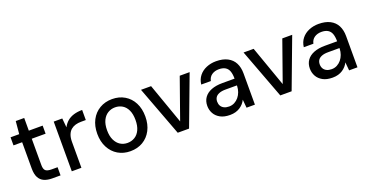

<svg xmlns="http://www.w3.org/2000/svg" viewBox="-32 -1257 3587 1877"><g transform="rotate(-20 1761.0 -318.5)"><path d="M280 0Q233 0 198 -15Q163 -30 144 -65Q125 -100 125 -160V-433H35V-517H125L137 -649H225V-517H369V-433H225V-159Q225 -116 243 -100.5Q261 -85 305 -85H367V0Z M484 0V-517H573L582 -422Q600 -457 628 -481Q656 -505 695.5 -517Q735 -529 784 -529V-424H734Q704 -424 677 -416.5Q650 -409 629 -391.5Q608 -374 596 -344Q584 -314 584 -269V0Z M1092 12Q1020 12 963.5 -21.5Q907 -55 875 -116.5Q843 -178 843 -258Q843 -340 875 -401Q907 -462 964 -495.5Q1021 -529 1094 -529Q1167 -529 1223.5 -495.5Q1280 -462 1311.5 -401Q1343 -340 1343 -258Q1343 -177 1311 -116Q1279 -55 1222.5 -21.5Q1166 12 1092 12ZM1092 -74Q1134 -74 1168 -94.5Q1202 -115 1221.5 -156.5Q1241 -198 1241 -259Q1241 -320 1222 -361Q1203 -402 1169.5 -422.5Q1136 -443 1094 -443Q1053 -443 1019 -422.5Q985 -402 965 -361Q945 -320 945 -258Q945 -198 965 -156.5Q985 -115 1018 -94.5Q1051 -74 1092 -74Z M1586 0 1392 -517H1497L1646 -96L1795 -517H1898L1704 0Z M2128 12Q2067 12 2027 -10Q1987 -32 1967 -68Q1947 -104 1947 -147Q1947 -197 1972.5 -233Q1998 -269 2046 -288Q2094 -307 2161 -307H2289Q2289 -354 2278 -384.5Q2267 -415 2241.5 -430.5Q2216 -446 2175 -446Q2132 -446 2101.5 -425Q2071 -404 2063 -364H1963Q1969 -416 1998.5 -453Q2028 -490 2074.5 -509.5Q2121 -529 2175 -529Q2246 -529 2294 -504Q2342 -479 2365.5 -433.5Q2389 -388 2389 -325V0H2302L2294 -86Q2284 -65 2268.5 -47.5Q2253 -30 2232.5 -16.5Q2212 -3 2186 4.5Q2160 12 2128 12ZM2147 -69Q2178 -69 2203.5 -82.5Q2229 -96 2247.5 -118.5Q2266 -141 2276.5 -170Q2287 -199 2288 -231V-237H2170Q2128 -237 2101.5 -226Q2075 -215 2063.5 -196.5Q2052 -178 2052 -153Q2052 -128 2063 -109Q2074 -90 2095.5 -79.5Q2117 -69 2147 -69Z M2653 0 2459 -517H2564L2713 -96L2862 -517H2965L2771 0Z M3195 12Q3134 12 3094 -10Q3054 -32 3034 -68Q3014 -104 3014 -147Q3014 -197 3039.5 -233Q3065 -269 3113 -288Q3161 -307 3228 -307H3356Q3356 -354 3345 -384.5Q3334 -415 3308.5 -430.5Q3283 -446 3242 -446Q3199 -446 3168.5 -425Q3138 -404 3130 -364H3030Q3036 -416 3065.5 -453Q3095 -490 3141.5 -509.5Q3188 -529 3242 -529Q3313 -529 3361 -504Q3409 -479 3432.5 -433.5Q3456 -388 3456 -325V0H3369L3361 -86Q3351 -65 3335.5 -47.5Q3320 -30 3299.5 -16.5Q3279 -3 3253 4.5Q3227 12 3195 12ZM3214 -69Q3245 -69 3270.5 -82.5Q3296 -96 3314.5 -118.5Q3333 -141 3343.5 -170Q3354 -199 3355 -231V-237H3237Q3195 -237 3168.5 -226Q3142 -215 3130.5 -196.5Q3119 -178 3119 -153Q3119 -128 3130 -109Q3141 -90 3162.5 -79.5Q3184 -69 3214 -69Z"/></g></svg>

Font: DM Sans 11pt Medium
Style: Regular
Weight: 500
Version: Version 4.004;gftools[0.9.30]